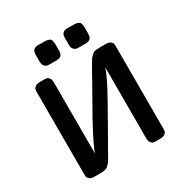

<svg xmlns="http://www.w3.org/2000/svg" viewBox="-202 -1061 1168 1219"><g transform="rotate(-30 382.0 -451.5)"><path d="M90.8 -47.9V-644Q90.8 -659.2 92.5 -667.5Q94.2 -675.8 105.2 -684.8Q116.2 -693.8 137.2 -693.8H169.9Q183.1 -693.8 191.7 -691.9Q200.2 -689.9 208 -678.5Q215.8 -667 215.8 -647V-152.8Q215.8 -147.9 216.3 -138.9Q216.8 -129.9 216.8 -125Q223.6 -160.2 310.1 -319.8L435.1 -541Q444.8 -559.1 459.5 -585Q474.1 -610.8 480 -620.8Q485.8 -630.9 495.4 -647Q504.9 -663.1 510.5 -667.5Q516.1 -671.9 523.4 -679.9Q530.8 -688 538.3 -689.5Q545.9 -690.9 555.4 -692.4Q564.9 -693.8 578.1 -693.8H624Q646 -693.8 657.5 -684.3Q668.9 -674.8 669.9 -667Q670.9 -659.2 670.9 -646V-49.8Q670.9 -34.7 669.4 -26.4Q668 -18.1 656.5 -9Q645 0 622.1 0H591.8Q578.6 0 570.3 -2Q562 -3.9 554 -15.4Q545.9 -26.9 545.9 -46.9V-541Q545.9 -545.9 545.4 -554.9Q544.9 -564 544.9 -568.8Q536.1 -523.9 452.1 -374L327.1 -152.8Q315.9 -134.8 302 -109.4Q288.1 -84 282 -73.5Q275.9 -63 266.8 -47.6Q257.8 -32.2 252.4 -27.1Q247.1 -22 239.5 -14.4Q231.9 -6.8 224.4 -4.9Q216.8 -2.9 207.5 -1.5Q198.2 0 185.1 0H139.2Q117.2 0 105.7 -9Q94.2 -18.1 92.5 -26.4Q90.8 -34.7 90.8 -47.9ZM203.1 -808.1V-854Q203.1 -881.8 215.1 -892.3Q227.1 -902.8 252 -902.8Q253.9 -902.8 259 -902.3Q264.2 -901.9 266.1 -901.9H293Q305.2 -901.9 311 -900.9Q316.9 -899.9 326.4 -896.5Q335.9 -893.1 340.6 -882.6Q345.2 -872.1 345.2 -855V-808.1Q345.2 -781.2 334.2 -770.5Q323.2 -759.8 297.9 -759.8H253.9Q238.8 -759.8 230 -762Q221.2 -764.2 212.2 -775.1Q203.1 -786.1 203.1 -808.1ZM417 -808.1V-854Q417 -881.8 429 -892.3Q440.9 -902.8 465.8 -902.8Q467.8 -902.8 472.9 -902.3Q478 -901.9 480 -901.9H506.8Q519 -901.9 524.9 -900.9Q530.8 -899.9 540.3 -896.5Q549.8 -893.1 554.4 -882.6Q559.1 -872.1 559.1 -855V-808.1Q559.1 -781.2 547.6 -770.5Q536.1 -759.8 511.2 -759.8H467.8Q452.6 -759.8 443.8 -762Q435.1 -764.2 426 -775.1Q417 -786.1 417 -808.1Z"/></g></svg>

Font: CMU Sans Serif
Style: Bold
Weight: 700
Version: Version 0.7.0